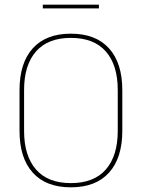

<svg xmlns="http://www.w3.org/2000/svg" viewBox="-20 -792 606 821"><path d="M283 9Q176.5 9 120 -53.8Q63.5 -116.5 63.5 -232.5V-406.5Q63.5 -522.5 120 -585.2Q176.5 -648 283 -648Q389.5 -648 446.2 -585.2Q503 -522.5 503 -406.5V-232.5Q503 -116.5 446.2 -53.8Q389.5 9 283 9ZM283 -9Q381.5 -9 432.5 -67.2Q483.5 -125.5 483.5 -232.5V-407Q483.5 -514 432.5 -572Q381.5 -630 283 -630Q185 -630 134 -572Q83 -514 83 -407V-232.5Q83 -125.5 134 -67.2Q185 -9 283 -9ZM163 -756V-772H403V-756Z"/></svg>

Font: Anek Latin Thin
Style: Regular
Weight: 250
Designer: Yesha Goshar
Foundry: Ek Type
Version: Version 1.003